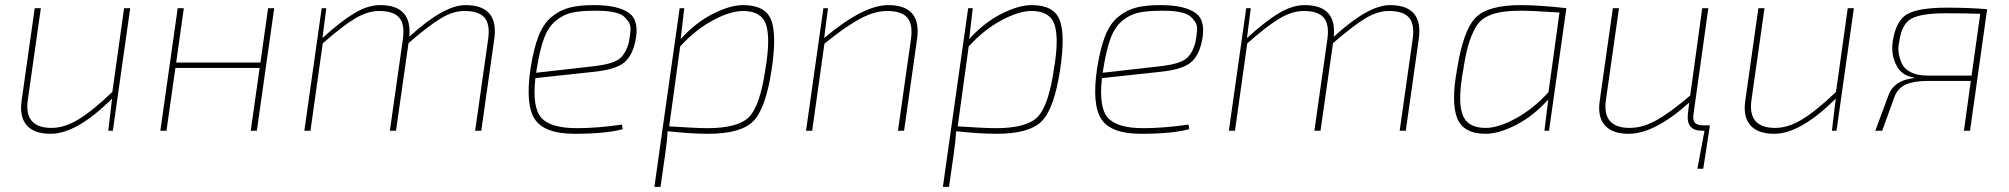

<svg xmlns="http://www.w3.org/2000/svg" viewBox="-20 -512 7870 752"><path d="M490 -480 422 0H404L419 -126Q281 12 178 12Q113 12 84 -22Q55 -56 65 -120L116 -480H140L89 -121Q73 -11 182 -11Q233 -11 288.5 -45Q344 -79 420 -152L466 -480Z M1054 -480 986 0H962L997 -246H667L632 0H608L676 -480H700L670 -267H1000L1030 -480Z M1258 -480 1243 -363Q1313 -427 1366.5 -459.5Q1420 -492 1469 -492Q1595 -492 1583 -368Q1718 -492 1803 -492Q1934 -492 1916 -360L1865 0H1841L1892 -359Q1900 -417 1877.5 -443Q1855 -469 1799 -469Q1754 -469 1705.5 -439.5Q1657 -410 1580 -343L1531 0H1507L1558 -359Q1566 -417 1543.5 -443Q1521 -469 1465 -469Q1420 -469 1370.5 -439.5Q1321 -410 1244 -342L1196 0H1172L1240 -480Z M2416 -24 2419 -6Q2352 12 2230 12Q2112 12 2074.5 -45.5Q2037 -103 2058 -244Q2070 -321 2089 -370Q2108 -419 2140 -445.5Q2172 -472 2210 -482Q2248 -492 2306 -492Q2402 -492 2444.5 -460.5Q2487 -429 2467 -344Q2453 -286 2418.5 -262.5Q2384 -239 2308 -231L2077 -206Q2064 -92 2100 -51Q2136 -10 2240 -10Q2318 -10 2416 -24ZM2080 -227 2309 -253Q2376 -261 2403 -279.5Q2430 -298 2443 -346Q2448 -373 2449.5 -393Q2451 -413 2442 -426.5Q2433 -440 2422.5 -448.5Q2412 -457 2393 -462Q2374 -467 2356 -468.5Q2338 -470 2313 -470Q2255 -470 2220.5 -462.5Q2186 -455 2156.5 -430.5Q2127 -406 2110.5 -361Q2094 -316 2082 -241Z M2660 -480 2646 -359Q2705 -424 2772.5 -458Q2840 -492 2890 -492Q2978 -492 3000.5 -433.5Q3023 -375 3002 -238Q2979 -87 2930.5 -37.5Q2882 12 2753 12Q2687 12 2595 2Q2593 39 2585 94L2567 220H2543L2574 0L2642 -480ZM2644 -330 2601 -17Q2710 -10 2750 -10Q2871 -10 2914 -54Q2957 -98 2978 -242Q2998 -361 2980.5 -415Q2963 -469 2890 -469Q2840 -469 2771.5 -432Q2703 -395 2644 -330Z M3223 -480 3208 -363Q3361 -492 3459 -492Q3590 -492 3572 -360L3521 0H3497L3548 -359Q3556 -417 3533.5 -443Q3511 -469 3455 -469Q3405 -469 3347.5 -438Q3290 -407 3209 -341L3161 0H3137L3205 -480Z M3790 -480 3776 -359Q3835 -424 3902.5 -458Q3970 -492 4020 -492Q4108 -492 4130.5 -433.5Q4153 -375 4132 -238Q4109 -87 4060.5 -37.5Q4012 12 3883 12Q3817 12 3725 2Q3723 39 3715 94L3697 220H3673L3704 0L3772 -480ZM3774 -330 3731 -17Q3840 -10 3880 -10Q4001 -10 4044 -54Q4087 -98 4108 -242Q4128 -361 4110.5 -415Q4093 -469 4020 -469Q3970 -469 3901.5 -432Q3833 -395 3774 -330Z M4635 -24 4638 -6Q4571 12 4449 12Q4331 12 4293.5 -45.5Q4256 -103 4277 -244Q4289 -321 4308 -370Q4327 -419 4359 -445.5Q4391 -472 4429 -482Q4467 -492 4525 -492Q4621 -492 4663.5 -460.5Q4706 -429 4686 -344Q4672 -286 4637.5 -262.5Q4603 -239 4527 -231L4296 -206Q4283 -92 4319 -51Q4355 -10 4459 -10Q4537 -10 4635 -24ZM4299 -227 4528 -253Q4595 -261 4622 -279.5Q4649 -298 4662 -346Q4667 -373 4668.5 -393Q4670 -413 4661 -426.5Q4652 -440 4641.5 -448.5Q4631 -457 4612 -462Q4593 -467 4575 -468.5Q4557 -470 4532 -470Q4474 -470 4439.5 -462.5Q4405 -455 4375.5 -430.5Q4346 -406 4329.5 -361Q4313 -316 4301 -241Z M4879 -480 4864 -363Q4934 -427 4987.5 -459.5Q5041 -492 5090 -492Q5216 -492 5204 -368Q5339 -492 5424 -492Q5555 -492 5537 -360L5486 0H5462L5513 -359Q5521 -417 5498.5 -443Q5476 -469 5420 -469Q5375 -469 5326.5 -439.5Q5278 -410 5201 -343L5152 0H5128L5179 -359Q5187 -417 5164.5 -443Q5142 -469 5086 -469Q5041 -469 4991.5 -439.5Q4942 -410 4865 -342L4817 0H4793L4861 -480Z M6029 0 6044 -122Q5985 -57 5917.5 -22.5Q5850 12 5799 12Q5711 12 5687 -50Q5663 -112 5687 -242Q5711 -393 5759 -442.5Q5807 -492 5936 -492Q6007 -492 6115 -480L6047 0ZM6045 -151 6088 -463Q5979 -470 5939 -470Q5888 -470 5855.5 -464Q5823 -458 5798 -444Q5773 -430 5757.5 -401.5Q5742 -373 5731 -335.5Q5720 -298 5711 -238Q5689 -119 5707.5 -65Q5726 -11 5799 -11Q5849 -11 5917.5 -48.5Q5986 -86 6045 -151Z M6677 -21 6674 0 6651 149H6628L6656 0H6646Q6583 0 6591 -67L6596 -110Q6460 12 6359 12Q6294 12 6265 -22Q6236 -56 6246 -120L6297 -480H6321L6270 -121Q6254 -11 6363 -11Q6414 -11 6468.5 -41.5Q6523 -72 6600 -138L6647 -480H6671L6613 -66Q6609 -40 6619 -30.5Q6629 -21 6650 -21Z M7241 -480 7173 0H7155L7170 -126Q7032 12 6929 12Q6864 12 6835 -22Q6806 -56 6816 -120L6867 -480H6891L6840 -121Q6824 -11 6933 -11Q6984 -11 7039.5 -45Q7095 -79 7171 -152L7217 -480Z M7763 -476 7696 0H7672L7699 -195H7529Q7477 -195 7444.5 -181Q7412 -167 7399 -130L7352 0H7325L7377 -140Q7398 -197 7475 -206L7476 -209Q7430 -214 7408 -255.5Q7386 -297 7393 -348Q7405 -430 7449 -456Q7493 -482 7605 -482Q7690 -482 7763 -476ZM7702 -216 7736 -458Q7676 -460 7601 -460Q7504 -460 7465.5 -438.5Q7427 -417 7418 -344Q7413 -324 7417 -301.5Q7421 -279 7430.5 -260Q7440 -241 7465.5 -228.5Q7491 -216 7529 -216Z"/></svg>

Font: Ezarion Thin
Style: Italic
Weight: 250
Italic angle: -8°
Designer: Natanael Gama
Version: Version 1.001;PS 001.001;hotconv 1.0.70;makeotf.lib2.5.58329